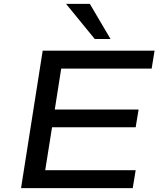

<svg xmlns="http://www.w3.org/2000/svg" viewBox="-20 -965 829 985"><path d="M88 0 199 -705H773L758 -613H294L261 -403H691L676 -312H247L212 -92H676L661 0ZM466 -765 319 -945H441L547 -765Z"/></svg>

Font: Nunito Sans 7pt Expanded Medium
Style: Italic
Weight: 500
Width: 7
Italic angle: -9°
Designer: Vernon Adams
Foundry: Vernon Adams
Version: Version 3.101;gftools[0.9.27]